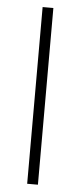

<svg xmlns="http://www.w3.org/2000/svg" viewBox="-53 -770 337 801"><g transform="rotate(5 115.0 -370.0)"><path d="M92.5 0V-740H137.5V0Z"/></g></svg>

Font: Encode Sans SC ExtraLight
Style: Regular
Weight: 250
Designer: Multiple Designers
Foundry: Impallari Type
Version: Version 3.002